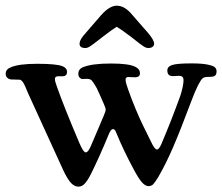

<svg xmlns="http://www.w3.org/2000/svg" viewBox="-36 -663 797 689"><path d="M335 -532.7Q327.1 -526.9 316.4 -518.3Q305.7 -509.8 300.5 -506.1Q295.4 -502.4 289.1 -498Q282.7 -493.7 278.6 -492.2Q274.4 -490.7 270.5 -490.7Q249.5 -490.7 249.5 -505.9Q249.5 -518.6 264.2 -536.1L327.1 -608.9Q357.4 -642.6 382.8 -642.6Q408.2 -642.6 431.6 -617.7L496.1 -543.9Q517.1 -519 517.1 -505.9Q517.1 -499 511.5 -494.9Q505.9 -490.7 496.1 -490.7Q492.2 -490.7 487.8 -492.2Q483.4 -493.7 477.1 -498Q470.7 -502.4 465.8 -506.1Q460.9 -509.8 450.2 -518.3Q439.5 -526.9 431.6 -532.7Q396 -559.6 382.8 -566.9Q372.1 -561 335 -532.7ZM611.8 -321.3Q622.6 -356.4 622.6 -375.5Q622.6 -390.1 609.4 -390.6Q606 -391.1 595.9 -390.4Q585.9 -389.6 581.1 -390.1Q564.5 -391.1 564.5 -410.2Q564.5 -424.3 582.3 -429.9Q600.1 -435.5 651.4 -435.5Q688.5 -435.5 709.2 -431.2Q730 -426.8 735.6 -421.1Q741.2 -415.5 741.2 -406.7Q741.2 -390.6 728 -388.2Q723.1 -387.2 715.6 -387.2Q708 -387.2 703.6 -386.7Q696.3 -386.2 690.7 -381.6Q685.1 -377 674.8 -357.2Q664.6 -337.4 650.4 -299.8Q611.8 -196.3 585.4 -135.3Q559.1 -74.2 531.7 -27.3Q519.5 -7.3 513.2 -1.2Q506.8 4.9 496.6 4.9Q485.4 4.9 473.1 -9Q460.9 -22.9 443.8 -55.2Q407.2 -123.5 383.3 -181.6Q378.9 -192.9 376.5 -196.3Q374 -199.7 369.6 -199.7Q361.3 -199.7 353.5 -179.2Q320.8 -99.6 289.1 -36.1Q277.8 -14.2 267.8 -3.7Q257.8 6.8 245.6 6.8Q231.4 6.8 219 -6.3Q206.5 -19.5 191.4 -51.3Q165 -108.4 66.9 -323.7Q64.5 -329.1 61.3 -336.4Q58.1 -343.8 56.4 -348.1Q54.7 -352.5 52.2 -357.7Q49.8 -362.8 47.9 -365.7Q45.9 -368.7 43.7 -371.3Q41.5 -374 39.1 -375.5Q36.6 -377 34.2 -377Q29.8 -377.4 20.3 -377.4Q10.7 -377.4 3.9 -377.9Q-3.9 -378.4 -9.8 -384Q-15.6 -389.6 -15.6 -397.9Q-15.6 -414.1 1.5 -420.9Q29.8 -434.1 98.1 -434.1Q167 -434.1 188.5 -425.3Q204.6 -418.9 204.6 -404.8Q204.6 -390.6 189.9 -389.2Q188.5 -389.2 180.7 -389.4Q172.9 -389.6 170.9 -389.2Q167.5 -388.7 165.5 -387.9Q163.6 -387.2 162.4 -385Q161.1 -382.8 161.1 -378.4Q161.1 -371.1 168.9 -350.1Q193.4 -280.3 249 -149.4Q263.2 -116.2 271.5 -116.2Q281.2 -116.2 292 -143.6Q303.2 -168.9 315.9 -199.7Q328.6 -230.5 335.4 -245.6Q343.3 -264.2 343.3 -269Q343.3 -274.9 337.4 -288.1Q335 -293.5 325.7 -314.9Q316.4 -336.4 311.5 -346.2Q299.3 -367.7 293.9 -373.5Q288.6 -379.4 279.3 -379.9Q275.4 -380.4 268.8 -379.9Q262.2 -379.4 259.3 -379.4Q253.9 -379.9 249.5 -384.8Q245.1 -389.6 245.1 -397.5Q245.1 -415.5 262.2 -421.9Q293.9 -435.1 362.8 -435.1Q427.2 -435.1 450.2 -422.9Q466.3 -415 466.3 -399.9Q466.3 -387.2 452.1 -385.7Q448.2 -385.3 437.5 -386Q426.8 -386.7 422.9 -386.7Q414.6 -385.3 414.6 -377.4Q414.6 -367.2 423.3 -343.3Q436.5 -305.7 450.9 -271.5Q465.3 -237.3 475.6 -216.1Q485.8 -194.8 506.8 -152.8Q519 -126.5 527.3 -126.5Q534.7 -126.5 543.5 -147Q579.6 -231.9 611.8 -321.3Z"/></svg>

Font: Cooper* Medium
Style: Regular
Weight: 500
Designer: Owen Earl
Foundry: indestructible type*
Version: Version 0.001